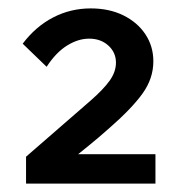

<svg xmlns="http://www.w3.org/2000/svg" viewBox="-20 -841 448 457"><path d="M350 -404H42V-468L195 -601Q226 -628 241 -649Q256 -670 256 -692Q256 -716 238 -732.5Q220 -749 192 -749Q166 -749 139.5 -732.5Q113 -716 91 -682L34 -737Q65 -778 106.5 -799.5Q148 -821 196 -821Q240 -821 273.5 -804.5Q307 -788 326 -759.5Q345 -731 345 -695Q345 -654 319 -618Q293 -582 239 -535Q213 -512 192 -495Q171 -478 150 -461L146 -474H350Z"/></svg>

Font: Wix Madefor Display SemiBold
Style: Regular
Weight: 600
Designer: Dalton Maag Ltd
Foundry: Dalton Maag Ltd
Version: Version 3.100